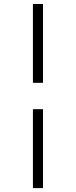

<svg xmlns="http://www.w3.org/2000/svg" viewBox="-20 -756 385 974"><path d="M147 198.2V-202.1H198.2V198.2ZM147 -335.9V-735.8H198.2V-335.9Z"/></svg>

Font: Charis SIL Afr
Style: Regular
Weight: 400
Foundry: SIL International
Version: Version 5.000